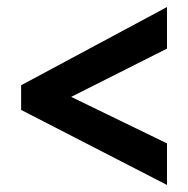

<svg xmlns="http://www.w3.org/2000/svg" viewBox="-20 -598 533 545"><path d="M40 -286 454 -73V-191L182 -323L454 -460V-578L40 -356Z"/></svg>

Font: Noto Sans Devanagari Condensed
Style: Bold
Weight: 700
Width: 3
Designer: Jelle Bosma - Monotype Design Team
Foundry: Monotype Imaging Inc.
Version: Version 2.004